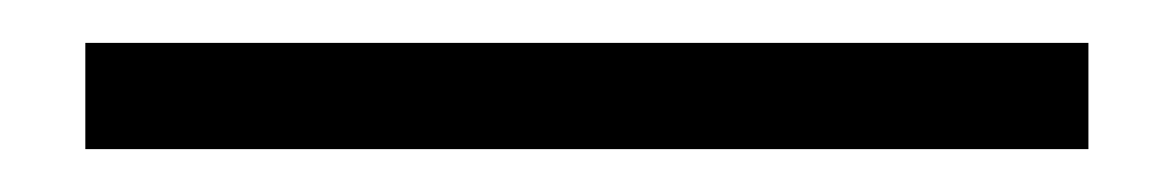

<svg xmlns="http://www.w3.org/2000/svg" viewBox="-20 40 550 90"><path d="M490.2 60.1V109.9H20V60.1Z"/></svg>

Font: Sporting Grotesque
Style: Regular
Weight: 400
Designer: Lucas LE BIHAN
Foundry: Lucas LE BIHAN
Version: Version 2.001;PS 2.1;hotconv 1.0.88;makeotf.lib2.5.647800